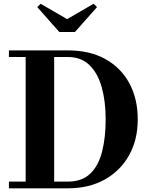

<svg xmlns="http://www.w3.org/2000/svg" viewBox="-20 -1024 822 1044"><path d="M345 -920 489 -1003.5 507.5 -985.5 387.5 -850H302.5L182.5 -985.5L201 -1003.5ZM349 0H28.5V-36.5H119.5V-714H28.5V-750H349Q468 -750 553 -702.8Q638 -655.5 683.5 -571Q729 -486.5 729 -375Q729 -263.5 681.5 -179Q634 -94.5 548.5 -47.2Q463 0 349 0ZM349 -714H274.5V-36.5H349Q426 -36.5 471 -80Q516 -123.5 535.2 -200Q554.5 -276.5 554.5 -375Q554.5 -473.5 533 -550Q511.5 -626.5 466.2 -670.2Q421 -714 349 -714Z"/></svg>

Font: Bodoni* 06pt
Style: Bold
Weight: 700
Version: Version 2.3